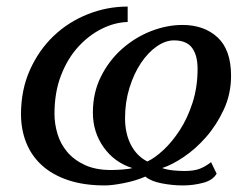

<svg xmlns="http://www.w3.org/2000/svg" viewBox="-20 -555 768 585"><path d="M640 -26 623 -61C612.3 -52.3 601 -45.7 589 -41C577 -36.3 561.3 -34 542 -34C530 -34 518 -34.7 506 -36C494 -37.3 483.3 -39.7 474 -43C493.3 -49 515.2 -60.2 539.5 -76.5C563.8 -92.8 586.7 -113.2 608 -137.5C629.3 -161.8 647.3 -189.8 662 -221.5C676.7 -253.2 684 -287.3 684 -324C684 -376.7 670.3 -415.7 643 -441C615.7 -466.3 580 -479 536 -479C504.7 -479 473 -472.8 441 -460.5C409 -448.2 379.7 -430.3 353 -407C326.3 -383.7 304.7 -355.5 288 -322.5C271.3 -289.5 263 -252.7 263 -212C263 -172 274 -136.7 296 -106C318 -75.3 347 -54.3 383 -43C377 -41 367.2 -39.5 353.5 -38.5C339.8 -37.5 328 -37 318 -37C286.7 -37 260 -42.2 238 -52.5C216 -62.8 198.2 -76.2 184.5 -92.5C170.8 -108.8 161 -127.2 155 -147.5C149 -167.8 146 -188 146 -208C146 -252 152.7 -291.2 166 -325.5C179.3 -359.8 196.8 -388.8 218.5 -412.5C240.2 -436.2 264.2 -454.5 290.5 -467.5C316.8 -480.5 343 -487.3 369 -488V-535C327 -535 286.3 -527.2 247 -511.5C207.7 -495.8 173 -473.7 143 -445C113 -416.3 89 -381.8 71 -341.5C53 -301.2 44 -256.3 44 -207C44 -175.7 49.3 -146.7 60 -120C70.7 -93.3 86.7 -70.3 108 -51C129.3 -31.7 156 -16.7 188 -6C220 4.7 257.3 10 300 10C314 10 333 7.7 357 3C381 -1.7 403 -8.3 423 -17C433.7 -7.7 450 -0.8 472 3.5C494 7.8 515.7 10 537 10C558.3 10 579 7.3 599 2C619 -3.3 632.7 -12.7 640 -26ZM361 -195C361 -227.7 365.5 -258.5 374.5 -287.5C383.5 -316.5 395.2 -341.7 409.5 -363C423.8 -384.3 439.8 -401.2 457.5 -413.5C475.2 -425.8 492.7 -432 510 -432C535.3 -432 553.7 -424.5 565 -409.5C576.3 -394.5 582 -373 582 -345C582 -307.7 576.8 -273.2 566.5 -241.5C556.2 -209.8 543.2 -182 527.5 -158C511.8 -134 495.2 -113.8 477.5 -97.5C459.8 -81.2 443.7 -69.7 429 -63C407.7 -73.7 391 -90.5 379 -113.5C367 -136.5 361 -163.7 361 -195Z"/></svg>

Font: PT Serif Caption
Style: Italic
Weight: 400
Italic angle: -12°
Designer: A.Korolkova, O.Umpeleva, V.Yefimov
Foundry: ParaType Ltd
Version: Version 1.000W OFL